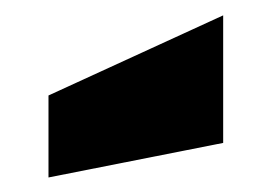

<svg xmlns="http://www.w3.org/2000/svg" viewBox="-20 -994 357 255"><path d="M44.4 -758.3V-867.2L276.4 -973.6V-804.2Z"/></svg>

Font: webenart
Style: Regular
Weight: 400
Designer: Vernon Adams
Foundry: Vernon Adams
Version: Version 2.116; ttfautohint (v1.8.3)